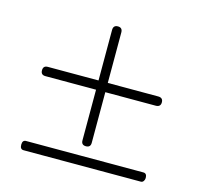

<svg xmlns="http://www.w3.org/2000/svg" viewBox="-85 -709 746 721"><g transform="rotate(15 288.5 -348.5)"><path d="M502 -404Q521 -404 521 -386Q521 -368 502 -368H461H306V-213V-171Q306 -153 288 -153Q270 -153 270 -171V-213V-368H115H73Q55 -368 55 -386Q55 -404 73 -404H115H270V-559V-600Q270 -619 288 -619Q306 -619 306 -600V-559V-404H461ZM522 -78H491H136H66Q52 -78 52 -96Q52 -114 66 -114H136H491H522Q536 -114 536 -96Q536 -89 532 -83.5Q528 -78 522 -78Z"/></g></svg>

Font: Aaram
Style: Regular
Weight: 400
Designer: Tharique Azeez
Foundry: Tharique Azeez
Version: Version 1.7